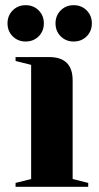

<svg xmlns="http://www.w3.org/2000/svg" viewBox="-20 -720 380 740"><path d="M9 0ZM170 -500Q260 -500 260 -410V-30L320 -15V0H40V-15L100 -30V-470L40 -485V-500ZM9 -630Q9 -660 29 -680Q49 -700 79 -700Q109 -700 129 -680Q149 -660 149 -630Q149 -600 129 -580Q109 -560 79 -560Q49 -560 29 -580Q9 -600 9 -630ZM194 -630Q194 -660 214 -680Q234 -700 264 -700Q294 -700 314 -680Q334 -660 334 -630Q334 -600 314 -580Q294 -560 264 -560Q234 -560 214 -580Q194 -600 194 -630Z"/></svg>

Font: Yeseva One
Style: Regular
Weight: 400
Designer: Jovanny Lemonad
Foundry: Jovanny Lemonad
Version: Version 2.001; ttfautohint (v0.91) -l 8 -r 50 -G 200 -x 0 -w